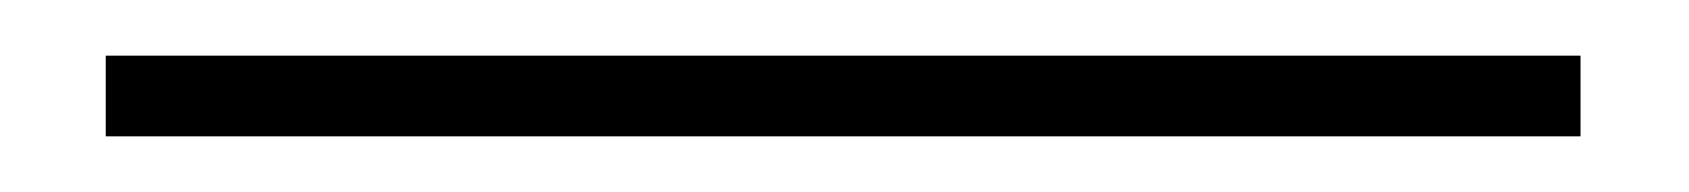

<svg xmlns="http://www.w3.org/2000/svg" viewBox="-20 -8 607 69"><path d="M18 12H548V41H18ZM18 12H548V41H18Z"/></svg>

Font: Phudu
Style: Regular
Weight: 400
Version: Version 1.005;gftools[0.9.23]